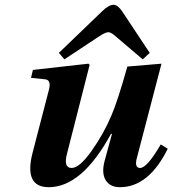

<svg xmlns="http://www.w3.org/2000/svg" viewBox="-20 -767 718 799"><path d="M225 -547 405 -720Q432 -747 453 -747Q470 -747 489 -719L603 -547L574 -520L461 -616Q442 -633 431 -633Q419 -633 393 -616L248 -520ZM109 -443 117 -476 348 -502 353 -497 259 -128Q243 -68 278 -68Q311 -68 361.5 -139.5Q412 -211 443 -285Q468 -341 510 -490L652 -502L551 -115Q537 -68 563 -68Q592 -68 649 -166L678 -148Q599 12 479 12Q438 12 420 -17Q402 -46 415 -96L446 -210H442Q321 12 183 12Q78 12 116 -133L183 -391Q195 -434 168 -437Z"/></svg>

Font: Lingua Franca
Style: Bold Italic
Weight: 700
Italic angle: -13°
Version: Version 1.19